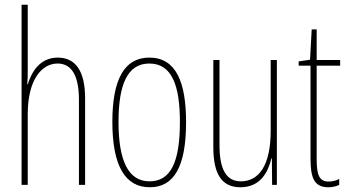

<svg xmlns="http://www.w3.org/2000/svg" viewBox="-20 -780 1468 810"><path d="M97 -492V-760H71V0H97V-298C97 -447 158 -512 223 -512C275 -512 313 -472 313 -360V0H339V-366C339 -481 298 -537 224 -537C147 -537 113 -475 97 -424H95C97 -446 97 -461 97 -492Z M765 -264C765 -433 723 -537 610 -537C504 -537 454 -444 454 -266C454 -80 508 10 612 10C714 10 765 -77 765 -264ZM480 -266C480 -424 518 -512 610 -512C706 -512 739 -418 739 -265C739 -94 699 -15 611 -15C521 -15 480 -102 480 -266Z M1148 -527H1122V-228C1122 -82 1072 -15 996 -15C938 -15 906 -60 906 -167V-527H880V-159C880 -45 916 10 994 10C1079 10 1111 -54 1125 -112H1127L1128 0H1148Z M1366 -14C1326 -14 1316 -44 1316 -108V-503H1415V-527H1316V-656H1295L1288 -528L1240 -521V-503H1290V-112C1290 -32 1304 10 1365 10C1384 10 1398 6 1411 0V-25C1401 -19 1383 -14 1366 -14Z"/></svg>

Font: Noto Sans Arabic ExtCond Thin
Style: Regular
Weight: 100
Width: 2
Designer: Monotype Design Team, Nadine Chahine, Nizar Qandah and Khaled Hosny
Foundry: Monotype Imaging Inc.
Version: Version 2.012